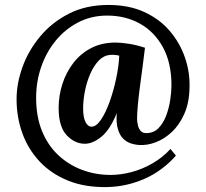

<svg xmlns="http://www.w3.org/2000/svg" viewBox="-20 -657 833 776"><path d="M415 99Q324 101 255 73Q186 45 139.5 -5Q93 -55 70 -119.5Q47 -184 47 -256Q47 -320 71 -386.5Q95 -453 142.5 -510Q190 -567 259 -602Q328 -637 418 -637Q501 -637 563 -608.5Q625 -580 666 -532Q707 -484 727.5 -424.5Q748 -365 746 -303Q745 -242 725 -197Q705 -152 674.5 -123.5Q644 -95 609.5 -82Q575 -69 543 -71Q525 -72 507.5 -78Q490 -84 476.5 -98Q463 -112 456 -137Q449 -162 452 -200Q425 -133 390 -104.5Q355 -76 323 -76Q282 -76 249.5 -110.5Q217 -145 217 -221Q217 -270 232 -317Q247 -364 276 -402Q305 -440 348 -462.5Q391 -485 447 -485Q469 -485 501 -480Q533 -475 566 -464Q562 -430 556.5 -389Q551 -348 545.5 -306.5Q540 -265 537 -231Q534 -197 534 -178Q534 -164 537.5 -150Q541 -136 549 -127.5Q557 -119 571 -119Q601 -119 620.5 -139Q640 -159 651.5 -189.5Q663 -220 668 -253Q673 -286 673 -312Q673 -403 638.5 -466Q604 -529 545.5 -561.5Q487 -594 413 -594Q349 -594 296 -566.5Q243 -539 205 -492.5Q167 -446 146.5 -386.5Q126 -327 126 -262Q126 -186 149.5 -128Q173 -70 215 -30.5Q257 9 311.5 29.5Q366 50 427 50Q468 50 511.5 38.5Q555 27 596 3.5Q637 -20 669 -55L691 -28Q636 34 564.5 65.5Q493 97 415 99ZM350 -145Q369 -145 388 -173Q407 -201 423 -245.5Q439 -290 449.5 -339.5Q460 -389 462 -432Q455 -434 444.5 -435Q434 -436 425 -435Q399 -433 379 -412Q359 -391 345 -359Q331 -327 323.5 -290Q316 -253 316 -218Q316 -183 325.5 -164Q335 -145 350 -145Z"/></svg>

Font: Lora
Style: Weight 700
Weight: 700
Designer: Olga Karpushina, Alexei Vanyashin (Cyrillic)
Foundry: Cyreal
Version: Version 3.001